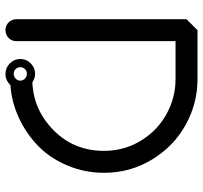

<svg xmlns="http://www.w3.org/2000/svg" viewBox="-40 -700 740 700"><g transform="rotate(90 330.0 -350.0)"><path d="M610 -359Q610 -455 561.5 -534.5Q513 -614 435 -657Q357 -700 269 -700H268H90L50 -660V-41Q50 -40 50 -40Q50 -23 61.5 -11.5Q73 0 90 0Q107 0 118.5 -11.5Q130 -23 130 -40Q130 -40 130 -41V-620H268Q269 -620 269 -620Q336 -620 396 -587Q456 -554 493 -493.5Q530 -433 530 -359Q530 -250 455.5 -176Q381 -102 280 -98Q266 -108 249 -108Q227 -108 211 -92Q195 -76 195 -54Q195 -32 211 -16Q227 0 249 0Q274 0 290 -18Q352 -22 410 -49Q468 -76 512.5 -119.5Q557 -163 583.5 -226Q610 -289 610 -359ZM232 -71Q239 -78 249 -78Q259 -78 266.5 -71Q274 -64 274 -54Q274 -44 266.5 -37Q259 -30 249 -30Q239 -30 232 -37Q225 -44 225 -54Q225 -64 232 -71Z"/></g></svg>

Font: Sakbunderan
Style: Regular
Weight: 400
Version: Version 1.00